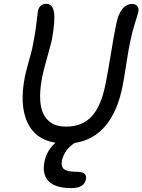

<svg xmlns="http://www.w3.org/2000/svg" viewBox="-20 -741 740 998"><path d="M350.1 236.8Q267.1 236.8 232.2 200.4Q197.3 164.1 211.9 96.2Q222.2 43.5 268.1 1Q161.1 -16.6 120.8 -108.2Q80.6 -199.7 109.9 -345.2Q115.7 -373 130.6 -425.5Q145.5 -478 148.9 -496.1Q163.6 -567.9 169.2 -619.4Q174.8 -670.9 176.8 -682.1Q185.1 -721.2 220.2 -721.2Q252.9 -721.2 260.5 -678.5Q268.1 -635.7 249 -530.8Q243.7 -507.8 225.1 -442.4Q206.5 -377 200.2 -345.2Q188.5 -287.1 188.5 -241.9Q188.5 -196.8 198.2 -167.2Q208 -137.7 226.8 -118.4Q245.6 -99.1 269.5 -91.1Q293.5 -83 324.2 -83Q407.7 -83 456.8 -136.2Q505.9 -189.5 528.8 -305.2Q541 -366.7 556.4 -461.4Q571.8 -556.2 584 -615.2Q593.3 -665 614.7 -692.6Q636.2 -720.2 667 -720.2Q684.6 -720.2 693.6 -709.5Q702.6 -698.7 699.2 -679.2Q696.8 -668.5 682.1 -622.8Q667.5 -577.1 655.8 -521Q647.9 -482.4 636.2 -406.5Q624.5 -330.6 617.2 -293.9Q591.8 -163.6 529.3 -88.1Q466.8 -12.7 368.2 2Q314.9 36.1 301.8 94.2Q295.9 124 312.5 137.9Q329.1 151.9 377 151.9Q407.2 151.9 418.9 161.9Q430.7 171.9 426.8 189.9Q418.9 236.8 350.1 236.8Z"/></svg>

Font: Shantell Sans Bouncy
Style: Italic
Weight: 400
Italic angle: -11.31°
Designer: Stephen Nixon, Anya Danilova, Shantell Martin
Foundry: Arrow Type
Version: Version 1.006;[9816181b4]